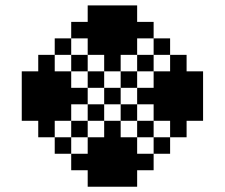

<svg xmlns="http://www.w3.org/2000/svg" viewBox="-20 -708 852 728"><path d="M187.5 -187.5H250V-125H187.5ZM250 -250H312.5V-187.5H250ZM312.5 -312.5H375V-250H312.5ZM375 -375H437.5V-312.5H375ZM437.5 -437.5H500V-375H437.5ZM500 -500H562.5V-437.5H500ZM562.5 -562.5H625V-500H562.5ZM187.5 -562.5H250V-500H187.5ZM250 -500H312.5V-437.5H250ZM312.5 -437.5H375V-375H312.5ZM437.5 -312.5H500V-250H437.5ZM500 -250H562.5V-187.5H500ZM562.5 -187.5H625V-125H562.5ZM500 -375H562.5V-312.5H500ZM562.5 -375H625V-312.5H562.5ZM562.5 -437.5H625V-375H562.5ZM562.5 -312.5H625V-250H562.5ZM625 -312.5H687.5V-250H625ZM625 -250H687.5V-187.5H625ZM625 -375H687.5V-312.5H625ZM625 -437.5H687.5V-375H625ZM625 -500H687.5V-437.5H625ZM687.5 -437.5H750V-375H687.5ZM687.5 -375H750V-312.5H687.5ZM687.5 -312.5H750V-250H687.5ZM375 -500H437.5V-437.5H375ZM375 -562.5H437.5V-500H375ZM437.5 -562.5H500V-500H437.5ZM312.5 -562.5H375V-500H312.5ZM312.5 -625H375V-562.5H312.5ZM250 -625H312.5V-562.5H250ZM375 -625H437.5V-562.5H375ZM437.5 -625H500V-562.5H437.5ZM500 -625H562.5V-562.5H500ZM437.5 -687.5H500V-625H437.5ZM375 -687.5H437.5V-625H375ZM312.5 -687.5H375V-625H312.5ZM375 -250H437.5V-187.5H375ZM375 -187.5H437.5V-125H375ZM437.5 -187.5H500V-125H437.5ZM312.5 -187.5H375V-125H312.5ZM312.5 -125H375V-62.5H312.5ZM375 -125H437.5V-62.5H375ZM437.5 -125H500V-62.5H437.5ZM500 -125H562.5V-62.5H500ZM250 -125H312.5V-62.5H250ZM312.5 -62.5H375V0H312.5ZM437.5 -62.5H500V0H437.5ZM375 -62.5H437.5V0H375ZM250 -375H312.5V-312.5H250ZM187.5 -375H250V-312.5H187.5ZM187.5 -437.5H250V-375H187.5ZM187.5 -312.5H250V-250H187.5ZM125 -312.5H187.5V-250H125ZM125 -375H187.5V-312.5H125ZM125 -437.5H187.5V-375H125ZM125 -500H187.5V-437.5H125ZM125 -250H187.5V-187.5H125ZM62.5 -312.5H125V-250H62.5ZM62.5 -375H125V-312.5H62.5ZM62.5 -437.5H125V-375H62.5Z"/></svg>

Font: Yarndings 12
Style: Regular
Weight: 400
Designer: Sarah Cadigan-Fried
Version: Version 1.000; ttfautohint (v1.8.4.7-5d5b)